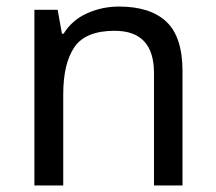

<svg xmlns="http://www.w3.org/2000/svg" viewBox="-20 -566 658 586"><path d="M343 -546Q439 -546 488 -499.5Q537 -453 537 -349V0H450V-343Q450 -472 330 -472Q241 -472 207 -422Q173 -372 173 -278V0H85V-536H156L169 -463H174Q200 -505 246 -525.5Q292 -546 343 -546Z"/></svg>

Font: Noto Sans Soyombo
Style: Regular
Weight: 400
Designer: Monotype Design Team
Foundry: Monotype Imaging Inc.
Version: Version 2.001; ttfautohint (v1.8.4.7-5d5b)